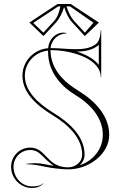

<svg xmlns="http://www.w3.org/2000/svg" viewBox="-20 -840 645 958"><path d="M301.1 -802C309.7 -775.8 321.7 -748.3 341.2 -727.2L403.1 -660L473.3 -727.5L333.1 -820H266.9L126.7 -727.5L196.9 -660L258.8 -727.2C278.3 -748.3 290.3 -775.8 298.9 -802ZM281.2 -808C275.1 -780 268.6 -755.5 250 -735.3L196.4 -677.1L145.8 -725.7L270.5 -808ZM311.8 -808H329.5L446.2 -726.7L403.6 -677.1L350 -735.3C332.4 -754.4 320.9 -780.3 312.5 -805.8ZM378.4 -15.3C392.6 -28.8 402 -47.6 402 -68C402 -158 329.6 -226.1 247.5 -276.3C165.7 -326.4 104 -386.8 104 -462.2C104 -527.3 155 -581.2 220 -587.5C219.9 -585.1 219.9 -583 219.9 -580.6C219.9 -491 272.7 -417.2 353.5 -367.8C433.9 -318.8 493 -251.7 493 -167.2C493 -97.4 447.1 -39.4 378.4 -15.3ZM362.7 -582.6C404.7 -583.1 444.3 -590.2 473 -616.3V-516C449.7 -545.8 410.5 -567.9 362.7 -582.6ZM196.4 74.1C181.2 87.5 161.7 90 140 90C88.9 90 47.4 46.1 47.4 -8C47.4 -54.1 84.6 -91.5 130.4 -91.5C182.2 -91.5 193.1 -48.8 248.2 -12.9C233 -15 218.4 -17.5 206.4 -20.1C188.1 -24 171 -25.8 153.7 -25.8C140.2 -25.8 126.4 -24.7 111.9 -22.5V-20.5C144.5 -20.5 171.9 -15.1 203.9 -8.3C236.7 -1.4 286.7 5 320 5C425.4 5 525 -72.7 525 -167.2C525 -260.2 457.5 -334.5 369.8 -388.1C288.4 -437.7 232.8 -501.7 232 -590C254.8 -590 276.9 -588.2 297.9 -585C404.8 -568.5 483 -521 483 -455H485V-690H483C480.7 -660.6 476.8 -632.9 456.1 -618.1C430.1 -599.5 396.4 -594.6 358.4 -594.6C339 -594.6 318.6 -595.8 297.9 -597.2C276.4 -598.7 254.5 -600 232.9 -600H232.3C235.8 -640.8 270.3 -673.2 312 -673.2V-675.2C307 -676.2 301 -677.2 296 -677.2C255.9 -677.2 223.2 -642.6 220.2 -599.5C148.4 -593.6 92 -534.4 92 -462.2C92 -379.6 158.8 -316.5 241.3 -266.1C322.6 -216.4 390 -151 390 -68C390 -33.2 358.6 -5 320 -5C212.2 -5 211.6 -103.5 130.4 -103.5C77.9 -103.5 35.4 -60.7 35.4 -8C35.4 50.5 82.2 98 140 98C162.5 98 181.9 90.9 197.4 75.1Z"/></svg>

Font: SortefaxS01
Style: Medium
Weight: 500
Designer: gluk
Foundry: gluk
Version: Version 0.261